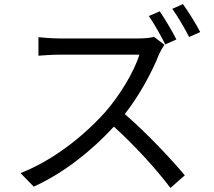

<svg xmlns="http://www.w3.org/2000/svg" viewBox="-20 -869 1040 934"><path d="M838 -677C819 -716 782 -777 757 -814L704 -791C731 -752 764 -693 784 -653ZM729 -690C713 -685 687 -682 654 -682H268C238 -682 181 -686 167 -688V-598C178 -599 233 -603 268 -603H658C633 -520 560 -401 492 -324C389 -209 241 -90 80 -27L144 39C292 -28 427 -137 534 -253C636 -161 742 -44 809 45L879 -16C814 -94 692 -224 587 -314C658 -404 721 -521 755 -608C761 -621 774 -643 780 -651ZM818 -826C845 -789 878 -732 900 -689L954 -713C935 -750 897 -812 870 -849Z"/></svg>

Font: Noto Sans CJK TC Regular
Style: Regular
Weight: 400
Designer: Ryoko NISHIZUKA (kana & ideographs); Paul D. Hunt (Latin, Greek & Cyrillic); Wenlong ZHANG (bopomofo); Sandoll Communica
Foundry: Adobe Systems Incorporated
Version: Version 1.001;PS 1.001;hotconv 1.0.78;makeotf.lib2.5.61930